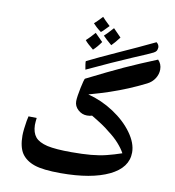

<svg xmlns="http://www.w3.org/2000/svg" viewBox="-92 -1068 924 1014"><g transform="rotate(10 370.5 -561.0)"><path d="M301 -135Q206 -135 159.5 -151Q113 -167 90 -201Q68 -235 68 -296Q68 -310 70.5 -332.5Q73 -355 76.5 -375Q80 -395 82 -401L126 -400Q125 -390 124 -381Q123 -372 123 -362Q124 -321 143 -298Q162 -275 208 -264Q231 -259 263 -256.5Q295 -254 337 -254Q398 -254 442.5 -258Q487 -262 525 -271.5Q563 -281 604 -295Q592 -318 568 -345Q544 -372 510 -397Q494 -411 469 -427.5Q444 -444 412 -463Q401 -459 385 -459Q358 -459 337 -478Q316 -497 316 -524Q316 -535 319 -555Q322 -575 326.5 -596Q331 -617 335 -632.5Q339 -648 342 -649Q402 -679 448 -701.5Q494 -724 533.5 -742Q573 -760 614 -777.5Q655 -795 704 -815Q714 -805 719 -792.5Q724 -780 724 -765Q724 -740 709.5 -717Q695 -694 669 -681Q621 -657 576.5 -638.5Q532 -620 483.5 -603.5Q435 -587 373 -570Q447 -551 511.5 -508.5Q576 -466 615 -412Q654 -358 654 -308Q654 -226 559.5 -180.5Q465 -135 301 -135ZM335 -696Q332 -713 330.5 -722.5Q329 -732 329 -736Q329 -740 330 -741Q360 -756 400.5 -775Q441 -794 492 -817Q539 -838 586.5 -860Q634 -882 680 -904Q694 -893 694 -878Q693 -867 689.5 -860.5Q686 -854 675 -848Q667 -844 640.5 -832Q614 -820 570 -802Q521 -781 462 -754.5Q403 -728 335 -696ZM447 -847Q431 -860 419.5 -871Q408 -882 400 -890Q407 -896 418.5 -908Q430 -920 446 -938L488 -895Q476 -879 465.5 -867Q455 -855 447 -847ZM356 -807Q340 -820 328.5 -830.5Q317 -841 310 -850Q321 -860 332.5 -872Q344 -884 355 -897L397 -855Q377 -826 356 -807ZM381 -906Q366 -917 355 -927Q344 -937 337 -945Q354 -960 379 -987Q390 -974 421 -945Q408 -932 398.5 -922Q389 -912 381 -906Z"/></g></svg>

Font: Noto Naskh Arabic UI
Style: Regular
Weight: 400
Designer: Monotype Design Team, David Williams, Mohamad Dakak and Nizar Qandah
Foundry: Monotype Imaging Inc.
Version: Version 2.014